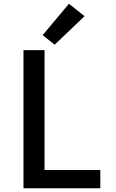

<svg xmlns="http://www.w3.org/2000/svg" viewBox="-20 -1002 616 1022"><path d="M105 0H514V-97H217V-735H105ZM271 -764 430 -916 347 -982 207 -815Z"/></svg>

Font: Iosevka Sparkle Semibold
Style: Regular
Weight: 600
Designer: Belleve Invis
Foundry: Belleve Invis
Version: Version 4.5.0; ttfautohint (v1.8.3)